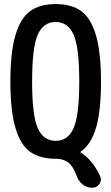

<svg xmlns="http://www.w3.org/2000/svg" viewBox="-20 -760 540 931"><path d="M336.9 -591.8Q309.6 -653.3 250 -653.3Q190.4 -653.3 163.1 -591.8Q135.7 -530.3 135.7 -365.2Q135.7 -200.2 163.1 -138.7Q190.4 -77.1 250 -77.1Q309.6 -77.1 336.9 -138.7Q364.3 -200.2 364.3 -365.2Q364.3 -530.3 336.9 -591.8ZM250 9.8Q172.9 9.8 126 -23.9Q79.1 -57.6 54.7 -140.6Q30.3 -223.6 30.3 -364.7Q30.3 -505.9 54.7 -588.9Q79.1 -671.9 126 -706.1Q172.9 -740.2 250 -740.2Q327.1 -740.2 374 -706.1Q420.9 -671.9 445.3 -588.9Q469.7 -505.9 469.7 -365.2Q469.7 -221.7 445.8 -140.6Q421.9 -59.6 371.1 -24.4L369.1 -22.5Q369.1 -21.5 370.1 -21.5Q428.7 14.6 465.8 94.7Q474.6 114.3 461.9 132.3Q449.2 150.4 426.8 150.4Q401.4 150.4 381.3 134.8Q361.3 119.1 352.5 94.7Q335.9 47.9 312 28.8Q288.1 9.8 250 9.8Z"/></svg>

Font: Rounded-X Mgen+ 1mn medium
Style: Regular
Weight: 500
Designer: [Source Han Sans]
Ryoko NISHIZUKA  (kana & ideographs); Paul D. Hunt (Latin, Greek & Cyrillic); Wenlong ZHANG  (bopomofo
Version: Version 1.059.20150602